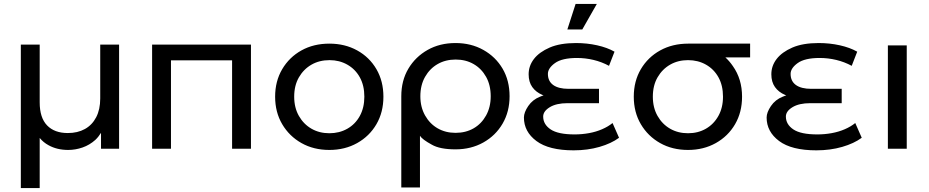

<svg xmlns="http://www.w3.org/2000/svg" viewBox="-20 -757 4725 977"><path d="M86 200V-530H182V-236Q182 -158 219.5 -119Q257 -80 325 -80Q375 -80 412 -100.5Q449 -121 469.5 -160.5Q490 -200 490 -256V-530H586V0H494V-81Q481 -60 465 -45Q436 -19 400 -6.5Q364 6 327 6Q270 6 227 -18Q201 -32 182 -55V200Z M1161 0V-450H850V0H754V-530H1257V0Z M1656 6Q1576 6 1514 -29Q1452 -64 1416 -125Q1380 -186 1380 -265Q1380 -344 1416 -405Q1452 -466 1514 -500.5Q1576 -535 1656 -535Q1735 -535 1797.5 -500.5Q1860 -466 1895.5 -405Q1931 -344 1931 -265Q1931 -186 1895.5 -125Q1860 -64 1797.5 -29Q1735 6 1656 6ZM1656 -79Q1707 -79 1747.5 -102Q1788 -125 1811 -167Q1834 -209 1834 -265Q1834 -322 1811 -363.5Q1788 -405 1747.5 -428Q1707 -451 1657 -451Q1605 -451 1565 -428Q1525 -405 1501 -363.5Q1477 -322 1477 -265Q1477 -209 1501 -167Q1525 -125 1565 -102Q1605 -79 1656 -79Z M2298 3Q2218 3 2177 -21Q2129 -47 2117 -66V197H2022V-267Q2022 -347 2058 -407.5Q2094 -468 2156 -503Q2218 -538 2298 -538Q2377 -538 2439.5 -503Q2502 -468 2537.5 -407.5Q2573 -347 2573 -267Q2573 -189 2537.5 -128Q2502 -67 2439.5 -32Q2377 3 2298 3ZM2298 -81Q2350 -81 2390 -104Q2430 -127 2453.5 -169.5Q2477 -212 2477 -267Q2477 -324 2453.5 -366Q2430 -408 2390 -431Q2350 -454 2299 -454Q2247 -454 2207 -431Q2167 -408 2143 -366Q2119 -324 2119 -267Q2119 -212 2143 -169.5Q2167 -127 2207 -104Q2247 -81 2298 -81Z M2867 -607 2909 -737H3017L2943 -607ZM3130 -56Q3091 -27 3030.5 -9.5Q2970 8 2899 8Q2773 8 2709.5 -39.5Q2646 -87 2646 -159Q2646 -185 2668 -217.5Q2690 -250 2728 -265Q2737 -269 2746 -272Q2743 -273 2740 -274Q2707 -288 2688.5 -314Q2670 -340 2670 -379Q2670 -422 2697 -457Q2724 -492 2777 -515Q2830 -538 2911 -538Q2967 -538 3018.5 -526.5Q3070 -515 3107 -494L3079 -422Q3042 -442 3000.5 -452Q2959 -462 2916 -462Q2840 -462 2804 -436Q2768 -410 2768 -381Q2768 -344 2795 -324.5Q2822 -305 2873 -305H3028V-232H2868Q2811 -232 2777.5 -211.5Q2744 -191 2744 -164Q2744 -124 2782 -98.5Q2820 -73 2904 -73Q2941 -73 2977 -79.5Q3013 -86 3044 -99.5Q3075 -113 3097 -131Z M3481 6Q3401 6 3339 -29Q3277 -64 3241 -125Q3205 -186 3205 -265Q3205 -344 3241 -405Q3277 -466 3339.5 -500.5Q3402 -535 3482 -535Q3483 -535 3484 -535H3486Q3487 -535 3488 -535H3490Q3491 -535 3492 -535H3496Q3497 -535 3497 -535H3499Q3500 -535 3500 -535H3528Q3528 -535 3529 -535H3530Q3531 -535 3532 -535H3533Q3534 -535 3535 -535H3537Q3538 -535 3539 -535H3540Q3540 -535 3541 -535H3564Q3564 -535 3565 -535H3566Q3567 -535 3568 -535H3570Q3570 -535 3571 -535H3574Q3574 -535 3575 -535H3576Q3576 -535 3577 -535H3797V-465H3671Q3692 -446 3709 -421Q3756 -355 3756 -265Q3756 -186 3720.5 -125Q3685 -64 3622.5 -29Q3560 6 3481 6ZM3481 -79Q3532 -79 3572 -102Q3612 -125 3635.5 -167Q3659 -209 3659 -265Q3659 -322 3636 -363.5Q3613 -405 3572.5 -428Q3532 -451 3481 -451Q3430 -451 3390 -428Q3350 -405 3326 -363.5Q3302 -322 3302 -265Q3302 -209 3326 -167Q3350 -125 3390 -102Q3430 -79 3481 -79Z M4365 -56Q4326 -27 4265.5 -9.5Q4205 8 4134 8Q4008 8 3944.5 -39.5Q3881 -87 3881 -159Q3881 -185 3903 -217.5Q3925 -250 3963 -265Q3972 -269 3981 -272Q3978 -273 3975 -274Q3942 -288 3923.5 -314Q3905 -340 3905 -379Q3905 -422 3932 -457Q3959 -492 4012 -515Q4065 -538 4146 -538Q4202 -538 4253.5 -526.5Q4305 -515 4342 -494L4314 -422Q4277 -442 4235.5 -452Q4194 -462 4151 -462Q4075 -462 4039 -436Q4003 -410 4003 -381Q4003 -344 4030 -324.5Q4057 -305 4108 -305H4263V-232H4103Q4046 -232 4012.5 -211.5Q3979 -191 3979 -164Q3979 -124 4017 -98.5Q4055 -73 4139 -73Q4176 -73 4212 -79.5Q4248 -86 4279 -99.5Q4310 -113 4332 -131Z M4498 0V-526H4594V0Z"/></svg>

Font: Montserrat Z Med
Style: Regular
Weight: 500
Designer: Julieta Ulanovsky
Foundry: Julieta Ulanovsky
Version: Version 8.000